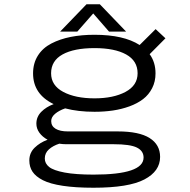

<svg xmlns="http://www.w3.org/2000/svg" viewBox="-20 -675 890 900"><path d="M571 -527H491L417 -612L342.5 -527H262L385.5 -655H448ZM423 -151Q346 -151 285.5 -167Q256.5 -157 238.2 -141.5Q220 -126 220 -107.5Q220 -84 240.5 -71.5Q261 -59 298 -59H532Q632 -59 681.2 -28Q730.5 3 730.5 60.5Q730.5 127.5 656.8 166.2Q583 205 418.5 205Q334 205 274.5 196Q215 187 181.2 169.8Q147.5 152.5 132.5 130Q117.5 107.5 117.5 77Q117.5 41.5 142.5 17.2Q167.5 -7 203 -20Q178.5 -33.5 164.5 -53Q150.5 -72.5 150.5 -95.5Q150.5 -127.5 173.5 -150.8Q196.5 -174 231.5 -187Q135 -233.5 135 -331Q135 -378.5 157.5 -414.2Q180 -450 220.5 -471Q261 -492 311.5 -502Q362 -512 423 -512Q559.5 -512 634.5 -464L709.5 -538.5L755.5 -495.5L681.5 -421Q709 -383.5 709 -331Q709 -292.5 693.2 -261.8Q677.5 -231 650.8 -210.5Q624 -190 587 -176.5Q550 -163 509.2 -157Q468.5 -151 423 -151ZM423 -214Q511.5 -214 568.2 -244.2Q625 -274.5 625 -331.5Q625 -390 571.2 -419.8Q517.5 -449.5 423 -449.5Q327 -449.5 273.2 -419.8Q219.5 -390 219.5 -331.5Q219.5 -274.5 276.5 -244.2Q333.5 -214 423 -214ZM190 68Q190 91.5 210.5 107.8Q231 124 283 133.8Q335 143.5 418.5 143.5Q653 143.5 653 63.5Q653 32.5 621.8 16.8Q590.5 1 512 1H289.5Q274.5 1 258 -1.5Q228.5 8 209.2 25.2Q190 42.5 190 68Z"/></svg>

Font: League Mono Wide Light
Style: Regular
Weight: 300
Width: 8
Designer: Tyler Finck
Foundry: The League of Moveable Type / Tyler Finck
Version: Version 2.210